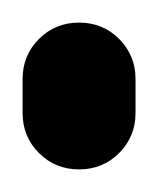

<svg xmlns="http://www.w3.org/2000/svg" viewBox="-20 -150 140 170"><path d="M0 -50H100V-80H0ZM50 -100Q29 -100 14.5 -85.5Q0 -71 0 -50Q0 -29 14.5 -14.5Q29 0 50 0Q71 0 85.5 -14.5Q100 -29 100 -50Q100 -71 85.5 -85.5Q71 -100 50 -100ZM50 -130Q29 -130 14.5 -115.5Q0 -101 0 -80Q0 -59 14.5 -44.5Q29 -30 50 -30Q71 -30 85.5 -44.5Q100 -59 100 -80Q100 -101 85.5 -115.5Q71 -130 50 -130Z"/></svg>

Font: Wavefont SemiBold
Style: Regular
Weight: 600
Version: Version 3.004;gftools[0.9.33]